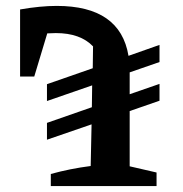

<svg xmlns="http://www.w3.org/2000/svg" viewBox="-20 -630 620 650"><path d="M139 -157V-214L291 -267L292 -341L139 -288V-345L294 -399L295 -473Q252 -518 169 -518Q155 -518 140 -517L96 -371H48V-598Q117 -610 172 -610Q387 -610 415 -441L520 -478V-420L419 -385V-311L520 -346V-289L419 -254V-67L510 -46V0H152V-41Q217 -59 287 -68L290 -209Z"/></svg>

Font: Piazzolla SemiBold
Style: Regular
Weight: 600
Designer: Juan Pablo del Peral
Foundry: Huerta Tipografica
Version: Version 1.330